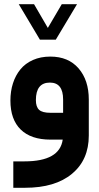

<svg xmlns="http://www.w3.org/2000/svg" viewBox="-20 -661 470 909"><path d="M167.5 -475.6 73.2 -633.8 68.8 -641.1H77.6H138.2H141.1L142.6 -638.7L206.5 -528.8L271 -638.7L272.5 -641.1H275.4H335.9H344.7L340.3 -633.8L245.6 -475.6L244.1 -473.1H241.2H171.9H168.9ZM400.4 -189.5V-19.5Q400.4 95.7 320.8 161.9Q241.2 228 98.6 228H62.5H43V208.5V122.6V103H62.5H95.7Q262.7 103 276.9 0H218.8Q127 0 78.1 -47.6Q29.3 -95.2 29.3 -185.1Q29.3 -229 41.3 -266.4Q53.2 -303.7 76.4 -332.3Q99.6 -360.8 136 -377Q172.4 -393.1 218.3 -393.1Q303.7 -393.1 352.1 -337.2Q400.4 -281.2 400.4 -189.5ZM149.9 -187Q149.9 -154.8 165.3 -140.9Q180.7 -127 218.3 -127H278.8V-189.9Q278.8 -270 216.3 -270Q149.9 -270 149.9 -187Z"/></svg>

Font: Shabnam FD
Style: Bold-FD
Weight: 700
Foundry: DejaVu fonts team - Redesigned by Saber Rastikerdar - Based on Vazir font
Version: Version 5.0.1